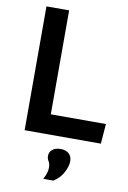

<svg xmlns="http://www.w3.org/2000/svg" viewBox="-103 -771 725 1084"><g transform="rotate(10 259.5 -229.0)"><path d="M73 0V-710H203V-114H519L510 0ZM224 252Q235 233 240 216Q245 199 245 186Q245 162 236.5 149Q228 136 228 119Q228 98 245 83.5Q262 69 292 69Q322 69 339.5 84.5Q357 100 357 129Q357 157 337.5 193.5Q318 230 282 252Z"/></g></svg>

Font: Livvic SemiBold
Style: Regular
Weight: 600
Designer: Jacques Le Bailly, Baron von Fonthausen
Version: Version 1.001; ttfautohint (v1.8.2)